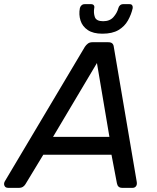

<svg xmlns="http://www.w3.org/2000/svg" viewBox="-60 -903 753 923"><path d="M-21 0Q-34 0 -38.5 -10Q-43 -20 -37 -31L348 -678Q354 -687 362.5 -693.5Q371 -700 384 -700H460Q474 -700 480 -694Q486 -688 487 -678L597 -31Q600 -16 594 -8Q588 0 578 0H527Q506 0 502 -22L476 -159H148L62 -17Q51 0 33 0ZM195 -245H466L406 -600ZM432 -741Q388 -741 362 -758.5Q336 -776 327 -804.5Q318 -833 324 -864Q326 -872 332 -877.5Q338 -883 347 -883H378Q387 -883 391 -877.5Q395 -872 393 -864Q389 -841 396 -821Q403 -801 436 -801Q468 -801 485.5 -821Q503 -841 509 -864Q511 -872 517 -877.5Q523 -883 532 -883H563Q572 -883 575.5 -877.5Q579 -872 578 -864Q571 -833 555 -804.5Q539 -776 509.5 -758.5Q480 -741 432 -741Z"/></svg>

Font: Lubike
Style: Italic
Weight: 400
Italic angle: -12°
Foundry: Honoka55
Version: Version 1.000;July 22, 2022;FontCreator 14.0.0.2862 64-bit